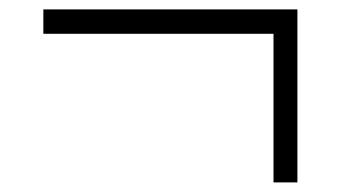

<svg xmlns="http://www.w3.org/2000/svg" viewBox="-20 -380 710 400"><path d="M549.8 -360.4Q566.4 -360.4 599.6 -360.4Q599.6 -343.8 599.6 -309.6Q599.6 -207 599.6 0Q583 0 549.8 0Q549.8 -103.5 549.8 -309.6Q389.6 -309.6 70.3 -309.6Q70.3 -327.1 70.3 -360.4Q190.4 -360.4 309.6 -360.4Q429.7 -360.4 549.8 -360.4Z"/></svg>

Font: Tsing
Style: Bold
Weight: 400
Designer: iepn
Foundry: Jiangxue academy
Version: Version 1.0